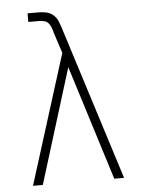

<svg xmlns="http://www.w3.org/2000/svg" viewBox="-53 -777 605 819"><g transform="rotate(-5 250.0 -367.5)"><path d="M55 0 229 -554 199 -646Q199 -646 199 -646.5Q199 -647 199 -647Q199 -647 199 -647.5Q199 -648 199 -648Q196 -658 192 -668Q188 -678 181 -685.5Q174 -693 163.5 -695.5Q153 -698 143 -698H96V-735H143Q160 -735 176.5 -731.5Q193 -728 206 -716.5Q219 -705 225.5 -689Q232 -673 237 -657L445 0H403L249 -491L97 0Z"/></g></svg>

Font: Iosevka SS04 Extralight
Style: Regular
Weight: 200
Monospace: yes
Designer: Belleve Invis
Foundry: Belleve Invis
Version: Version 19.0.0; ttfautohint (v1.8.4)